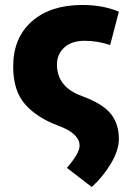

<svg xmlns="http://www.w3.org/2000/svg" viewBox="-20 -520 520 772"><path d="M209 -261Q209 -170 309 -134Q393 -103 425.5 -62.5Q458 -22 458 38Q458 84 426 137.5Q394 191 349 232L249 155Q300 96 300 66Q300 17 216 -14Q129 -46 81 -100.5Q33 -155 33 -252Q33 -368 108 -434Q183 -500 311 -500Q394 -500 458 -473L423 -339Q372 -356 320 -356Q268 -356 238.5 -329Q209 -302 209 -261Z"/></svg>

Font: Cantarell Extra Bold
Style: Regular
Weight: 800
Designer: Dave Crossland, Nikolaus Waxweiler, Florian Fecher, Jacques Le Bailly, Eben Sorkin, Alexei Vanyashin, Alexios Zavras, Em
Version: Version 0.303